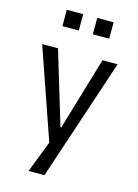

<svg xmlns="http://www.w3.org/2000/svg" viewBox="-131 -779 740 1030"><g transform="rotate(15 238.5 -264.0)"><path d="M134 180 217 -35V49L28 -496H116L238 -91H243L363 -496H447L222 180ZM277 -617V-708H368V-617ZM108 -617V-708H199V-617Z"/></g></svg>

Font: Nunito Sans 7pt Condensed
Style: Regular
Weight: 400
Width: 3
Designer: Vernon Adams
Foundry: Vernon Adams
Version: Version 3.101;gftools[0.9.27]